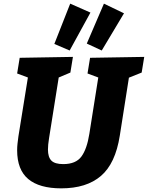

<svg xmlns="http://www.w3.org/2000/svg" viewBox="-20 -1019 811 1053"><path d="M474 -702 771 -707 757 -621 687 -593 637 -275Q613 -122 533.5 -54Q454 14 316 14Q196 14 135 -37Q74 -88 74 -195Q74 -212 76 -231Q78 -250 81 -271L133 -594L74 -616L88 -702L380 -707L366 -621L302 -594L249 -261Q243 -224 243 -199Q243 -157 262 -138Q281 -119 327 -119Q396 -119 426.5 -160.5Q457 -202 470 -285L519 -594L460 -616ZM538 -742 456 -780 550 -999 660 -946ZM362 -742 278 -778 365 -999 476 -950Z"/></svg>

Font: Bitter ExtraBold
Style: Italic
Weight: 800
Italic angle: -9°
Designer: Sol Matas, and Bitter project Authors
Foundry: Sol Matas
Version: Version 2.001